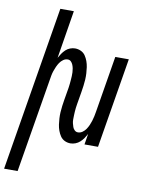

<svg xmlns="http://www.w3.org/2000/svg" viewBox="-127 -805 828 1091"><g transform="rotate(10 287.0 -260.0)"><path d="M-26 215 131 -735H209L164 -458Q171 -471 179.5 -483.5Q188 -496 199 -506.5Q210 -517 224.5 -522.5Q239 -528 253 -528Q271 -528 287 -520.5Q303 -513 312.5 -499Q322 -485 328 -468.5Q334 -452 336.5 -434.5Q339 -417 340 -399.5Q341 -382 340 -363.5Q339 -345 336.5 -327Q334 -309 331 -290L319 -219Q317 -207 315.5 -195.5Q314 -184 313.5 -173Q313 -162 312.5 -150.5Q312 -139 312 -128Q312 -117 314.5 -106.5Q317 -96 320.5 -86Q324 -76 332 -68.5Q340 -61 351 -61Q365 -61 377 -69.5Q389 -78 397 -90Q405 -102 410.5 -114.5Q416 -127 420 -140Q424 -153 427 -166.5Q430 -180 432 -193L486 -520H564L478 0H400L410 -62Q403 -49 394.5 -36.5Q386 -24 374.5 -13.5Q363 -3 348.5 2.5Q334 8 320 8Q302 8 286.5 0.5Q271 -7 261.5 -21Q252 -35 246 -51.5Q240 -68 237.5 -85.5Q235 -103 234 -120.5Q233 -138 234 -156.5Q235 -175 237.5 -193Q240 -211 243 -230L255 -301Q257 -313 258 -324.5Q259 -336 260 -347Q261 -358 261.5 -369.5Q262 -381 261.5 -392Q261 -403 259 -413.5Q257 -424 253 -434Q249 -444 241.5 -451.5Q234 -459 223 -459Q209 -459 197 -450.5Q185 -442 177 -430Q169 -418 163.5 -405.5Q158 -393 153.5 -380Q149 -367 146.5 -353.5Q144 -340 142 -327L52 215Z"/></g></svg>

Font: Iosevka Extended
Style: Italic
Weight: 400
Width: 7
Italic angle: -9°
Monospace: yes
Designer: Belleve Invis
Foundry: Belleve Invis
Version: Version 32.5.0; ttfautohint (v1.8.4)